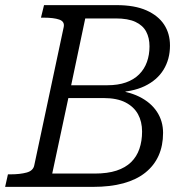

<svg xmlns="http://www.w3.org/2000/svg" viewBox="-39 -730 734 750"><path d="M365 -347H228L165 -52H330Q381 -52 416 -63.5Q451 -75 473 -96.5Q495 -118 505.5 -148.5Q516 -179 516 -216Q516 -255 500 -284Q484 -313 451 -330Q418 -347 365 -347ZM413 -658H294L239 -397H380Q422 -397 453 -408Q484 -419 504.5 -439.5Q525 -460 535 -488Q545 -516 545 -549Q545 -582 532 -606.5Q519 -631 490 -644.5Q461 -658 413 -658ZM403 -369 454 -383 448 -357 392 -379Q459 -375 504.5 -352.5Q550 -330 574 -293.5Q598 -257 598 -211Q598 -161 580.5 -122Q563 -83 528.5 -55.5Q494 -28 443 -14Q392 0 324 0H-19L-8 -49H3Q39 -49 65 -56Q91 -63 95 -85L210 -625Q214 -646 192.5 -653.5Q171 -661 132 -661H121L133 -710H416Q487 -710 533 -689.5Q579 -669 602 -634Q625 -599 625 -552Q625 -499 600 -458Q575 -417 526 -393.5Q477 -370 403 -369Z"/></svg>

Font: Roboto Serif 20pt Light
Style: Italic
Weight: 300
Italic angle: -10°
Version: Version 1.007